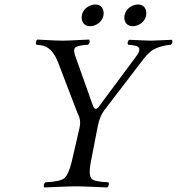

<svg xmlns="http://www.w3.org/2000/svg" viewBox="-20 -825 783 850"><path d="M531.2 -756.8Q537.6 -787.1 568.4 -800.3Q579.6 -804.7 589.4 -805.2Q618.7 -805.2 626.5 -778.3Q628.9 -767.6 627 -756.8Q620.6 -726.6 589.8 -713.4Q578.6 -709 568.8 -709Q539.6 -709 531.7 -735.8Q529.3 -746.1 531.2 -756.8ZM342.3 -756.8Q348.6 -787.1 379.4 -800.3Q390.6 -804.7 400.4 -805.2Q429.7 -805.2 437.5 -778.3Q439.9 -767.6 438 -756.8Q431.6 -726.6 400.9 -713.4Q389.6 -709 379.9 -709Q350.6 -709 342.8 -735.8Q340.3 -746.1 342.3 -756.8ZM382.3 -108.9Q370.1 -47.4 387.2 -32.2Q402.3 -20 460 -18.1Q465.8 -6.3 455.1 4.9Q433.6 4.4 396.5 2.4Q347.7 0 316.9 0Q285.6 0 234.4 2.4Q196.3 4.4 175.8 4.9Q169.9 -6.8 180.7 -18.1Q245.6 -20.5 264.6 -36.1Q284.2 -53.7 297.4 -108.9L332 -258.8Q338.4 -288.1 330.1 -308.1Q324.2 -321.8 322.3 -326.2L237.8 -546.9Q213.9 -609.9 173.3 -622.1Q160.2 -625.5 141.1 -627Q134.8 -638.7 145 -649.9Q156.2 -649.4 182.6 -647.9Q231.9 -645 255.9 -645Q278.8 -645 323.7 -647.5Q358.4 -649.4 375 -649.9Q380.9 -638.2 370.1 -627Q316.9 -624 310.1 -610.8Q305.2 -599.6 313.5 -576.2L392.6 -354Q401.9 -333 417 -352.1L583.5 -576.2Q611.3 -613.8 581.5 -622.1Q569.8 -625 547.4 -627Q540.5 -638.2 551.8 -648.9Q571.3 -648.4 605 -646.5Q635.7 -645 647 -645Q660.6 -645 700.2 -647Q728.5 -648.4 740.7 -648.9Q747.6 -637.7 736.3 -627Q675.8 -621.1 644 -594.7Q629.4 -582 616.2 -564.9L439.5 -334Q421.9 -309.6 413.1 -267.6Z"/></svg>

Font: Linux Libertine Display Slanted O
Style: Slanted
Weight: 400
Designer: Philipp H. Poll
Foundry: Philipp H. Poll
Version: Version 5.0.9